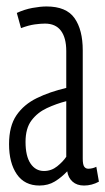

<svg xmlns="http://www.w3.org/2000/svg" viewBox="-20 -564 326 594"><path d="M8 -118Q8 -174 31 -207.5Q54 -241 94 -260.5Q134 -280 185 -292V-406Q185 -447 168.5 -469Q152 -491 119 -491Q106 -491 87.5 -488.5Q69 -486 45 -477L32 -524Q56 -535 80.5 -539.5Q105 -544 124 -544Q185 -544 210.5 -508Q236 -472 236 -408V-73Q236 -55 240.5 -48.5Q245 -42 253 -42Q266 -42 278 -48L286 -2Q264 10 240 10Q218 10 204.5 -2Q191 -14 188 -34Q170 -15 149.5 -2.5Q129 10 102 10Q56 10 32 -25Q8 -60 8 -118ZM59 -125Q59 -81 74.5 -58Q90 -35 116 -35Q139 -35 157 -49.5Q175 -64 185 -79V-251Q154 -243 125 -229.5Q96 -216 77.5 -191.5Q59 -167 59 -125Z"/></svg>

Font: Georama ExtraCondensed Light
Style: Regular
Weight: 300
Width: 2
Designer: Jean-Baptiste Levee
Foundry: Production Type
Version: Version 1.000